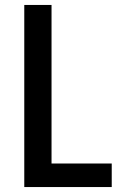

<svg xmlns="http://www.w3.org/2000/svg" viewBox="-20 -755 515 775"><path d="M78 0V-735H188V-95H431V0Z"/></svg>

Font: Iosevka QP
Style: Bold
Weight: 700
Designer: Belleve Invis
Foundry: Belleve Invis
Version: Version 20.0.0; ttfautohint (v1.8.4)